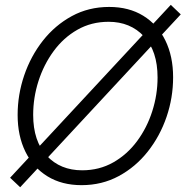

<svg xmlns="http://www.w3.org/2000/svg" viewBox="-20 -768 781 808"><path d="M323.2 11.2Q240.2 11.2 179.9 -25.9Q119.6 -63 86.9 -129.6Q54.2 -196.3 54.2 -284.2Q54.2 -369.6 81.8 -450.7Q109.4 -531.7 160.4 -596.7Q211.4 -661.6 282.2 -700.2Q353 -738.8 439.5 -738.8Q522.5 -738.8 582.8 -701.7Q643.1 -664.6 675.8 -597.9Q708.5 -531.2 708.5 -442.9Q708.5 -356.9 680.9 -276.1Q653.3 -195.3 602.1 -130.4Q550.8 -65.4 480 -27.1Q409.2 11.2 323.2 11.2ZM325.7 -51.3Q397.9 -51.3 456.5 -84.5Q515.1 -117.7 556.9 -174.1Q598.6 -230.5 620.8 -300Q643.1 -369.6 643.1 -441.9Q643.1 -553.7 585.7 -615Q528.3 -676.3 437 -676.3Q364.3 -676.3 305.7 -642.8Q247.1 -609.4 205.6 -552.7Q164.1 -496.1 141.8 -426.5Q119.6 -356.9 119.6 -284.7Q119.6 -173.8 176.8 -112.5Q233.9 -51.3 325.7 -51.3ZM64.9 20 22.5 -20 698.7 -747.6 740.7 -707.5Z"/></svg>

Font: Inter Display Light
Style: Italic
Weight: 300
Italic angle: -9.39999°
Designer: Rasmus Andersson
Foundry: rsms
Version: Version 4.000;git-a52131595